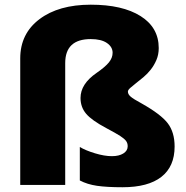

<svg xmlns="http://www.w3.org/2000/svg" viewBox="-20 -785 790 815"><path d="M653.8 -581.1Q653.8 -553.2 644 -530.5Q634.3 -507.8 619.9 -489.5Q605.5 -471.2 588.4 -457Q571.3 -442.9 556.9 -431.6Q542.5 -420.4 532.7 -411.6Q522.9 -402.8 522.9 -396Q522.9 -384.8 534.9 -374.5Q546.9 -364.3 580.6 -346.2Q663.1 -299.8 692.1 -261.7Q721.2 -223.6 721.2 -163.1Q721.2 -78.1 665 -34.2Q608.9 9.8 500 9.8Q433.6 9.8 391.8 3.7Q350.1 -2.4 318.8 -19V-161.1Q342.8 -146.5 383.1 -134.3Q423.3 -122.1 455.1 -122.1Q484.9 -122.1 503.4 -133.5Q522 -145 522 -164.1Q522 -177.7 514.9 -187Q507.8 -196.3 490.2 -207.8Q472.7 -219.2 431.2 -241.2Q369.6 -273.9 345.7 -302Q321.8 -330.1 321.8 -369.1Q321.8 -428.7 390.1 -475.6Q426.8 -501 442.4 -520.3Q458 -539.6 458 -561Q458 -585.9 433.8 -602.5Q409.7 -619.1 365.2 -619.1Q256.8 -619.1 256.8 -517.1V0H65.9V-537.1Q65.9 -642.1 147.5 -703.6Q229 -765.1 365.2 -765.1Q500 -765.1 576.9 -716.6Q653.8 -668 653.8 -581.1Z"/></svg>

Font: Open Sans ExtBd
Style: Bold
Weight: 800
Foundry: Ascender Corporation
Version: Version 1.10